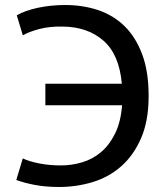

<svg xmlns="http://www.w3.org/2000/svg" viewBox="-20 -733 671 766"><path d="M161 -399H466Q456 -515 393 -570.5Q330 -626 230 -627Q177 -628 136 -617Q95 -606 71 -592L47 -672Q80 -691 131.5 -702Q183 -713 240 -713Q310 -713 370.5 -693Q431 -673 476 -629.5Q521 -586 547 -517Q573 -448 573 -350Q573 -251 543 -182Q513 -113 463.5 -69.5Q414 -26 349.5 -6.5Q285 13 216 13Q161 13 117.5 4.5Q74 -4 45 -15L71 -101Q96 -89 136.5 -81Q177 -73 223 -73Q266 -73 308 -85.5Q350 -98 383.5 -126.5Q417 -155 439.5 -201Q462 -247 467 -313H161Z"/></svg>

Font: PT Sans Caption
Style: Regular
Weight: 400
Designer: A.Korolkova, O.Umpeleva, V.Yefimov
Foundry: ParaType Ltd
Version: Version 2.004W OFL